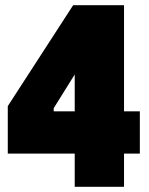

<svg xmlns="http://www.w3.org/2000/svg" viewBox="-20 -720 573 740"><path d="M268 0V-128H10V-311L262 -700H458V-291H519V-128H458V0ZM268 -291V-433L187 -303V-291Z"/></svg>

Font: Phudu Light Black
Style: Regular
Weight: 900
Version: Version 1.005;gftools[0.9.23]